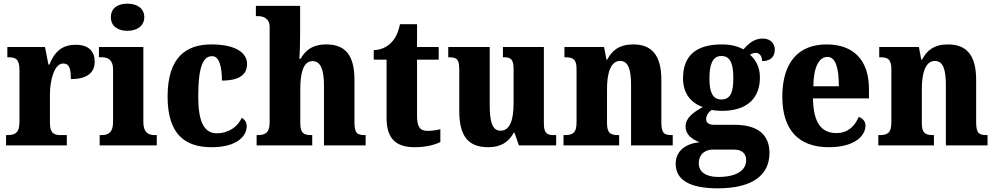

<svg xmlns="http://www.w3.org/2000/svg" viewBox="-20 -792 5423 1046"><path d="M13 0H344V-56H312C276 -56 252 -64 252 -123V-276C252 -356 276 -446 324 -446C359 -446 366 -416 366 -361C446 -361 496 -390 496 -456C496 -509 466 -548 394 -548C320 -548 279 -514 249 -440H244L225 -536H20V-480H24C65 -480 86 -471 86 -412V-128C86 -65 60 -56 17 -56H13Z M674 -624C724 -624 766 -649 766 -698C766 -749 724 -772 674 -772C623 -772 584 -749 584 -698C584 -649 623 -624 674 -624ZM523 0H834V-56H824C787 -56 761 -71 761 -127V-536H519V-480H535C570 -480 596 -465 596 -413V-128C596 -71 571 -56 534 -56H523Z M1133 10C1274 10 1324 -53 1324 -104C1324 -123 1315 -141 1297 -150C1276 -103 1227 -66 1161 -66C1089 -66 1060 -134 1060 -267C1060 -436 1089 -486 1136 -486C1176 -486 1189 -424 1189 -353C1305 -353 1326 -402 1326 -444C1326 -500 1271 -550 1131 -550C997 -550 893 -483 893 -266C893 -59 989 10 1133 10Z M1378 0H1681V-56H1677C1636 -56 1616 -65 1616 -121V-306C1616 -384 1628 -459 1683 -459C1728 -459 1745 -410 1745 -325V0H1972V-56H1969C1927 -56 1911 -65 1911 -126V-357C1911 -492 1861 -550 1757 -550C1678 -550 1641 -513 1618 -472H1611C1613 -499 1615 -550 1615 -599V-760H1374V-704H1387C1407 -704 1449 -697 1449 -645V-124C1449 -65 1420 -56 1383 -56H1378Z M2239 10C2309 10 2357 -7 2379 -18V-88C2359 -83 2334 -79 2309 -79C2265 -79 2252 -105 2252 -163V-467H2370V-536H2252V-660H2159C2150 -616 2134 -584 2116 -565C2098 -544 2065 -520 2016 -519V-467H2086V-149C2086 -31 2143 10 2239 10Z M2640 10C2706 10 2750 -16 2779 -69H2783L2807 0H3010V-56H3000C2966 -56 2943 -60 2943 -118V-536H2720V-480H2723C2757 -480 2778 -475 2778 -418V-230C2778 -138 2758 -80 2707 -80C2660 -80 2648 -132 2648 -222V-536H2422V-480H2426C2473 -480 2482 -466 2482 -409V-188C2482 -54 2528 10 2640 10Z M3050 0H3353V-56H3349C3308 -56 3287 -65 3287 -121V-306C3287 -387 3304 -460 3358 -460C3405 -460 3418 -410 3418 -325V0H3645V-56H3641C3599 -56 3583 -65 3583 -126V-357C3583 -492 3530 -550 3430 -550C3352 -550 3314 -516 3288 -467H3284L3271 -536H3055V-480H3059C3100 -480 3121 -471 3121 -416V-124C3121 -65 3097 -56 3055 -56H3050Z M3890 234C4081 234 4172 161 4172 41C4172 -56 4111 -112 3982 -112H3871C3845 -112 3827 -121 3827 -143C3827 -165 3844 -186 3858 -193C3869 -190 3899 -188 3912 -188C4056 -188 4120 -262 4120 -370C4120 -428 4096 -467 4066 -494C4075 -499 4085 -504 4099 -504C4113 -504 4132 -491 4132 -459C4184 -459 4201 -489 4201 -522C4201 -554 4178 -582 4136 -582C4087 -582 4058 -554 4030 -523C3997 -541 3961 -550 3912 -550C3766 -550 3701 -483 3701 -365C3701 -280 3748 -229 3809 -209C3753 -178 3715 -148 3715 -103C3715 -55 3754 -32 3791 -17C3713 -10 3661 33 3661 100C3661 188 3737 234 3890 234ZM3910 -250C3858 -250 3845 -298 3845 -364C3845 -433 3858 -487 3910 -487C3964 -487 3975 -435 3975 -365C3975 -297 3964 -250 3910 -250ZM3893 172C3831 172 3787 148 3787 99C3787 40 3831 23 3862 23H3978C4023 23 4045 45 4045 80C4045 137 3992 172 3893 172Z M4495 10C4639 10 4695 -54 4695 -108C4695 -132 4679 -148 4658 -155C4637 -105 4600 -67 4536 -67C4454 -67 4411 -125 4409 -256H4714V-308C4714 -467 4627 -550 4484 -550C4330 -550 4242 -453 4242 -265C4242 -91 4325 10 4495 10ZM4550 -322H4411C4412 -426 4442 -482 4488 -482C4532 -482 4550 -423 4550 -322Z M4765 0H5068V-56H5064C5023 -56 5002 -65 5002 -121V-306C5002 -387 5019 -460 5073 -460C5120 -460 5133 -410 5133 -325V0H5360V-56H5356C5314 -56 5298 -65 5298 -126V-357C5298 -492 5245 -550 5145 -550C5067 -550 5029 -516 5003 -467H4999L4986 -536H4770V-480H4774C4815 -480 4836 -471 4836 -416V-124C4836 -65 4812 -56 4770 -56H4765Z"/></svg>

Font: Noto Serif Devanagari SemiCondensed ExtraBold
Style: Regular
Weight: 800
Width: 4
Designer: Universal Thirst, Indian Type Foundry and the Monotype Design Team
Foundry: Monotype Imaging Inc.
Version: Version 2.004